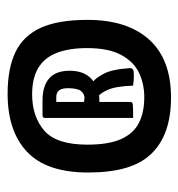

<svg xmlns="http://www.w3.org/2000/svg" viewBox="-2 -798 480 517"><g transform="rotate(-90 238.5 -539.0)"><path d="M235 -319Q184 -319 146 -332.5Q108 -346 82.5 -373Q57 -400 45 -442Q33 -484 33 -542Q33 -654 88.5 -706.5Q144 -759 245 -759Q313 -759 357 -738Q401 -717 422.5 -670Q444 -623 444 -544Q444 -437 391 -378Q338 -319 235 -319ZM180 -421V-660Q180 -660 181 -662.5Q182 -665 188 -665H214Q220 -665 221.5 -662.5Q223 -660 223 -660V-429Q223 -423 217 -422Q211 -421 180 -421ZM267 -421Q265 -469 255.5 -489.5Q246 -510 237.5 -515.5Q229 -521 229 -521Q229 -521 228 -524Q227 -527 231 -529L255 -542Q258 -542 260.5 -541.5Q263 -541 264 -538Q264 -538 275.5 -530.5Q287 -523 299 -500Q311 -477 314 -430Q314 -424 310.5 -421.5Q307 -419 294 -419Q290 -419 282 -419.5Q274 -420 267 -421ZM236 -391Q271 -391 301 -405Q331 -419 349.5 -453Q368 -487 368 -545Q368 -594 355 -627Q342 -660 314.5 -676.5Q287 -693 243 -693Q184 -693 146 -660.5Q108 -628 108 -544Q108 -487 123 -453.5Q138 -420 166.5 -405.5Q195 -391 236 -391ZM233 -552Q245 -552 252.5 -561.5Q260 -571 260 -597Q260 -612 254.5 -620Q249 -628 235 -628Q229 -628 225.5 -628Q222 -628 222 -628V-553Q222 -553 224 -553Q226 -553 229 -552.5Q232 -552 233 -552ZM194 -512Q187 -512 185.5 -514.5Q184 -517 184 -522V-659Q184 -660 184.5 -662.5Q185 -665 191 -665H227Q266 -665 286.5 -647Q307 -629 307 -592Q307 -552 283.5 -532Q260 -512 229 -512Z"/></g></svg>

Font: Yanone Kaffeesatz ExtraLight SemiBold
Style: Regular
Weight: 600
Version: Version 2.003